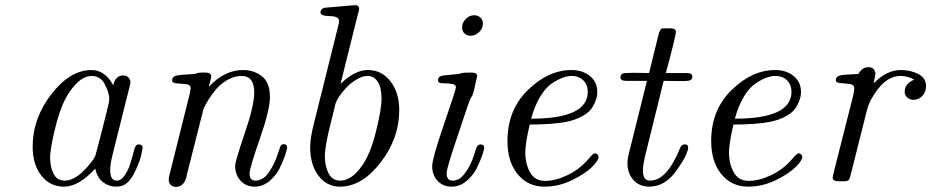

<svg xmlns="http://www.w3.org/2000/svg" viewBox="-20 -714 3618 746"><path d="M106.9 -144Q106.9 -253.9 179.4 -347.9Q252 -441.9 335.9 -441.9Q387.7 -441.9 419.9 -382.8Q428.7 -420.9 459 -420.9Q471.2 -420.9 479 -412.8Q486.8 -404.8 486.8 -394Q486.8 -390.1 482.9 -375L419.9 -123Q407.7 -77.1 408.2 -51.8Q408.2 -12.2 433.6 -12.2Q433.6 -12.2 434.1 -12.2Q450.2 -12.2 463.6 -31.5Q477.1 -50.8 484.1 -71.8Q491.2 -92.8 499 -123Q501 -130.9 502 -134.8Q506.8 -152.8 519 -152.8Q534.2 -152.8 534.2 -140.1Q532.2 -127.9 528.3 -109.4Q524.4 -90.8 507.3 -53Q490.2 -15.1 469.2 0Q454.1 11.2 431.2 11.2Q403.3 11.2 380.6 -5.9Q357.9 -22.9 350.1 -59.1Q287.1 10.7 229 11.2Q173.8 11.2 140.4 -32Q106.9 -75.2 106.9 -144ZM174.8 -100.1Q174.8 -65.9 188 -39.1Q201.2 -12.2 231 -12.2Q265.1 -12.2 301 -46.6Q336.9 -81.1 350.1 -107.9Q352.1 -112.8 378.4 -215.3Q404.8 -317.9 404.8 -328.1Q404.8 -352.1 387.9 -385.5Q371.1 -418.9 335.9 -418.9Q293 -418.9 251 -357.9Q218.8 -312 196.8 -225.6Q174.8 -139.2 174.8 -100.1Z M635.7 -16.1Q635.7 -27.3 641.6 -46.9L717.8 -352.1Q717.8 -354 719.2 -360.6Q720.7 -367.2 720.7 -370.1Q720.7 -385.3 702.6 -387.2Q684.6 -389.2 666.7 -390.1Q648.9 -391.1 648.9 -401.9Q648.9 -416 664.3 -419.9Q679.7 -423.8 737.8 -426.8Q746.6 -431.6 764.6 -432.1H777.8Q800.8 -432.1 800.8 -417Q800.8 -413.1 791.5 -377Q852.5 -441.9 923.8 -441.9H924.8Q965.8 -441.9 997.3 -418Q1028.8 -394 1028.8 -336.9Q1028.8 -287.1 989.3 -174.1Q949.7 -61 949.7 -39.1Q949.7 -12.2 972.7 -12.2Q1002.4 -12.2 1024.7 -44.7Q1046.9 -77.1 1058.3 -113Q1069.8 -148.9 1072.8 -150.9Q1076.7 -153.8 1082.5 -153.8Q1095.7 -153.8 1095.7 -141.1Q1095.7 -134.3 1088.1 -111.6Q1080.6 -88.9 1066.7 -60.5Q1052.7 -32.2 1026.9 -10.5Q1001 11.2 969.7 11.2Q935.5 11.2 914.6 -12Q893.6 -35.2 893.6 -69.8Q893.6 -86.9 930.7 -195.6Q967.8 -304.2 967.8 -354Q967.8 -418.9 918.9 -418.9Q890.1 -418.9 863 -403.1Q835.9 -387.2 817.4 -364.5Q798.8 -341.8 787.4 -322.5Q775.9 -303.2 770.5 -290Q768.6 -284.2 706.5 -37.1Q698.7 11.7 663.6 12.2Q651.4 12.2 643.6 4.6Q635.7 -2.9 635.7 -16.1Z M1185.1 -142.1Q1185.1 -177.2 1200.2 -236.8L1292.5 -606.9Q1297.4 -625 1297.4 -632.8Q1297.4 -650.9 1261.2 -651.4Q1225.1 -651.9 1225.1 -666Q1225.1 -670.9 1227.3 -673.8Q1229.5 -676.8 1231.4 -679Q1233.4 -681.2 1237.3 -682.6Q1241.2 -684.1 1243.2 -684.1Q1245.1 -684.1 1249.8 -684.6Q1254.4 -685.1 1255.4 -685.1Q1268.6 -686 1295.4 -688.5Q1322.3 -690.9 1339.8 -692.4Q1357.4 -693.8 1359.4 -693.8Q1375.5 -693.8 1375.5 -680.2Q1375.5 -674.3 1370.1 -657.2L1303.2 -388.2Q1358.9 -441.9 1408.2 -441.9Q1408.7 -441.9 1409.2 -441.9Q1463.4 -441.9 1497.3 -397.9Q1531.2 -354 1531.2 -286.1Q1531.2 -176.3 1458.7 -82.5Q1386.2 11.2 1301.3 11.2Q1249.5 11.2 1217.3 -31.5Q1185.1 -74.2 1185.1 -142.1ZM1242.2 -106.9Q1242.2 -69.8 1256.3 -41Q1270.5 -12.2 1302.2 -12.2Q1346.2 -12.2 1387.2 -70.8Q1419.4 -116.7 1440.9 -203.4Q1462.4 -290 1462.4 -331.1Q1462.4 -373 1447.8 -396Q1433.1 -418.9 1408.2 -418.9Q1383.3 -418.9 1353.3 -397.5Q1323.2 -376 1298.3 -339.8Q1292.5 -331.1 1288.3 -322.5Q1284.2 -314 1282.7 -307.9Q1281.2 -301.8 1275.9 -279.3Q1270.5 -256.8 1266.1 -240.2Q1242.2 -147 1242.2 -106.9Z M1659.2 -68.8Q1659.2 -97.7 1705.3 -231.9Q1751.5 -366.2 1751.5 -375Q1751.5 -384.8 1738.3 -387.5Q1725.1 -390.1 1708.3 -390.1Q1691.4 -390.1 1687 -393.1Q1677.2 -399.9 1685.1 -413.1Q1689 -418 1698.5 -419.9Q1708 -421.9 1728.5 -423.3Q1749 -424.8 1763.2 -426.8Q1768.1 -427.7 1771.7 -429Q1775.4 -430.2 1777.3 -430.7Q1779.3 -431.2 1786.4 -431.6Q1793.5 -432.1 1807.1 -432.1H1811Q1834 -432.1 1834 -418.9Q1834 -417 1822.3 -366.2Q1818.4 -350.1 1815.7 -344Q1813 -337.9 1812 -337.4Q1811 -336.9 1807.1 -328.9Q1803.2 -320.8 1797.4 -303.2Q1778.3 -246.1 1752.4 -168.9Q1715.3 -59.1 1715.3 -41Q1715.3 -12.2 1738.3 -12.2Q1750.5 -12.2 1763.4 -18.6Q1776.4 -24.9 1795.4 -54Q1814.5 -83 1828.1 -131.8Q1834 -152.8 1847.2 -152.8Q1861.3 -152.8 1861.3 -140.1Q1861.3 -133.3 1853.8 -111.1Q1846.2 -88.9 1832.3 -60.5Q1818.4 -32.2 1792.2 -10.5Q1766.1 11.2 1735.4 11.2Q1701.2 11.2 1680.2 -11.2Q1659.2 -33.7 1659.2 -68.8ZM1775.4 -607.9Q1775.4 -625 1789.3 -639.9Q1803.2 -654.8 1822.3 -654.8Q1836.4 -654.8 1846.4 -646Q1856.4 -637.2 1856.4 -622.1Q1856.4 -604 1841.8 -589.6Q1827.1 -575.2 1809.1 -575.2Q1793.9 -575.2 1784.7 -584Q1775.4 -592.8 1775.4 -607.9Z M1951.7 -166Q1951.7 -287.1 2031.2 -364.5Q2110.8 -441.9 2200.7 -441.9Q2243.7 -441.9 2272.2 -418.5Q2300.8 -395 2300.8 -356.9Q2300.8 -343.8 2296.9 -330.3Q2293 -316.9 2282.5 -298.3Q2272 -279.8 2244.9 -263.9Q2217.8 -248 2178.7 -240.2Q2127 -230.5 2038.1 -230Q2021 -155.8 2021 -122.1Q2021 -77.1 2039.6 -44.2Q2058.1 -11.2 2097.7 -11.2Q2138.7 -11.2 2186.3 -34.2Q2233.9 -57.1 2269 -99.1Q2284.2 -118.2 2292 -118.2Q2296.9 -118.2 2301.3 -114Q2305.7 -109.9 2305.7 -104Q2305.7 -90.8 2279.8 -64.9Q2253.9 -39.1 2202.4 -13.9Q2150.9 11.2 2095.7 11.2Q2030.8 11.2 1991.2 -37.4Q1951.7 -85.9 1951.7 -166ZM2043.9 -252.9Q2263.7 -252.9 2263.7 -357.4Q2263.7 -384.8 2246.3 -401.9Q2229 -418.9 2200.7 -418.9Q2185.5 -418.9 2167.2 -412.4Q2148.9 -405.8 2125 -390.4Q2101.1 -375 2079.1 -338.9Q2057.1 -302.7 2043.9 -252.9Z M2390.6 -413.1Q2390.6 -430.2 2412.6 -430.2Q2417.5 -430.2 2427.7 -430.7Q2438 -431.2 2442.9 -431.2Q2452.6 -431.2 2472.2 -430.7Q2491.7 -430.2 2502 -430.2L2537.6 -575.2Q2540.5 -587.4 2541.7 -589.6Q2543 -591.8 2545.9 -597.4Q2548.8 -603 2553.2 -603.5Q2557.6 -604 2565.9 -604H2584Q2606 -604 2606 -590.8Q2606 -573.7 2566.9 -430.2H2648.9Q2669.9 -430.2 2669.9 -417Q2669.9 -405.8 2661.9 -402.3Q2653.8 -398.9 2633.8 -398.9H2617.7Q2607.9 -398.9 2588.4 -399.4Q2568.8 -399.9 2558.6 -399.9Q2556.6 -394 2553.7 -380.1Q2550.8 -366.2 2548.8 -359.9L2488.8 -117.2Q2477.5 -71.3 2478 -51.8Q2478 -12.2 2505.4 -12.2Q2505.4 -12.2 2505.9 -12.2Q2571.8 -12.2 2623 -140.1Q2627.9 -153.3 2640.9 -153.1Q2653.8 -152.8 2653.8 -142.1Q2653.8 -115.2 2608.9 -52Q2564 11.2 2502.9 11.2Q2464.8 11.2 2441.4 -14.4Q2418 -40 2418 -79.1Q2418 -100.1 2424.8 -123L2493.7 -399.9H2412.6Q2390.6 -399.9 2390.6 -413.1Z M2743.2 -166Q2743.2 -287.1 2822.8 -364.5Q2902.3 -441.9 2992.2 -441.9Q3035.2 -441.9 3063.7 -418.5Q3092.3 -395 3092.3 -356.9Q3092.3 -343.8 3088.4 -330.3Q3084.5 -316.9 3074 -298.3Q3063.5 -279.8 3036.4 -263.9Q3009.3 -248 2970.2 -240.2Q2918.5 -230.5 2829.6 -230Q2812.5 -155.8 2812.5 -122.1Q2812.5 -77.1 2831.1 -44.2Q2849.6 -11.2 2889.2 -11.2Q2930.2 -11.2 2977.8 -34.2Q3025.4 -57.1 3060.5 -99.1Q3075.7 -118.2 3083.5 -118.2Q3088.4 -118.2 3092.8 -114Q3097.2 -109.9 3097.2 -104Q3097.2 -90.8 3071.3 -64.9Q3045.4 -39.1 2993.9 -13.9Q2942.4 11.2 2887.2 11.2Q2822.3 11.2 2782.7 -37.4Q2743.2 -85.9 2743.2 -166ZM2835.4 -252.9Q3055.2 -252.9 3055.2 -357.4Q3055.2 -384.8 3037.8 -401.9Q3020.5 -418.9 2992.2 -418.9Q2977.1 -418.9 2958.7 -412.4Q2940.4 -405.8 2916.5 -390.4Q2892.6 -375 2870.6 -338.9Q2848.6 -302.7 2835.4 -252.9Z M3215.3 -23.9Q3215.3 -26.9 3222.2 -55.2L3293.5 -336.9Q3299.3 -359.9 3299.3 -370.1Q3299.3 -385.3 3281.2 -387.7Q3263.2 -390.1 3245.4 -391.1Q3227.5 -392.1 3227.5 -402.8Q3227.5 -418 3248.5 -421.9Q3258.3 -423.8 3315.4 -426.8Q3329.6 -452.6 3353.5 -453.1Q3368.7 -453.1 3375 -444.6Q3381.3 -436 3381.3 -428.2Q3381.3 -421.4 3374.5 -390.1Q3424.3 -441.9 3480.5 -441.9Q3517.6 -441.9 3547.9 -426.5Q3578.1 -411.1 3578.1 -377.9Q3578.1 -357.9 3564.2 -342Q3550.3 -326.2 3529.3 -326.2Q3515.1 -326.2 3505.1 -335.2Q3495.1 -344.2 3495.1 -357.9Q3495.1 -388.7 3532.2 -404.8Q3506.3 -418.9 3479.5 -418.9Q3414.6 -418.9 3364.3 -327.1Q3354.5 -309.1 3347.9 -283.9Q3341.3 -258.8 3287.1 -42Q3282.2 -20 3277.8 -14.9Q3273.4 -9.8 3259.3 -9.8H3238.3Q3215.3 -9.8 3215.3 -23.9Z"/></svg>

Font: CMU Classical Serif
Style: Italic
Weight: 500
Italic angle: -14.04°
Version: Version 0.7.0